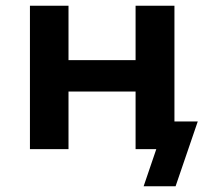

<svg xmlns="http://www.w3.org/2000/svg" viewBox="-20 -518 737 667"><path d="M479 129 523 0H458V-96H667L590 129ZM84 0V-498H218V-309H451V-498H586V0H451V-200H218V0Z"/></svg>

Font: Nunito Sans 8pt
Style: Bold
Weight: 700
Version: Version 3.101;gftools[0.9.27]